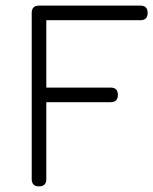

<svg xmlns="http://www.w3.org/2000/svg" viewBox="-20 -664 546 684"><path d="M145 -26Q145 0 119 0Q93 0 93 -26V-618Q93 -644 119 -644H480Q506 -644 506 -618Q506 -592 480 -592H145V-352H374Q400 -352 400 -326Q400 -300 374 -300H145Z"/></svg>

Font: Jura
Style: Regular
Weight: 400
Designer: Daniel Johnson, Alexei Vanyashin
Foundry: Daniel Johnson
Version: Version 5.103